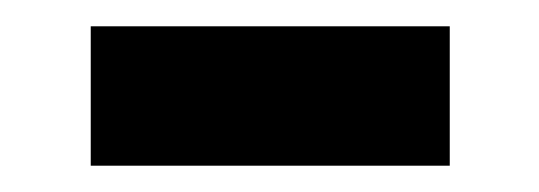

<svg xmlns="http://www.w3.org/2000/svg" viewBox="-20 -359 410 146"><path d="M49 -233H322V-339H49Z"/></svg>

Font: Noto Sans JP
Style: Bold
Weight: 700
Designer: Ryoko NISHIZUKA 西塚涼子 (kana, bopomofo & ideographs); Paul D. Hunt (Latin, Greek & Cyrillic); Sandoll Communications 산돌커뮤니
Foundry: Adobe
Version: Version 2.004;hotconv 1.0.118;makeotfexe 2.5.65603